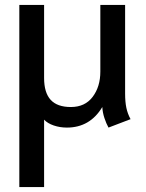

<svg xmlns="http://www.w3.org/2000/svg" viewBox="-20 -505 588 775"><path d="M58 -485H158V-190Q158 -131 184.5 -102Q211 -73 266 -73Q323 -73 354 -114Q385 -155 385 -216V-485H485V-127Q485 -94 490 -70Q495 -46 507 -24L418 10Q409 -6 401.5 -28.5Q394 -51 393 -73Q343 10 250 10Q222 10 197 1.5Q172 -7 158 -22V250H58Z"/></svg>

Font: Niramit Medium
Style: Regular
Weight: 500
Designer: Katatrad Aksorn Co.,Ltd.
Foundry: Cadson Demak Co.,Ltd.
Version: Version 1.000; ttfautohint (v1.6)